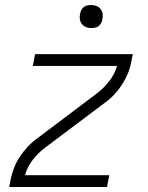

<svg xmlns="http://www.w3.org/2000/svg" viewBox="-20 -746 590 766"><path d="M17 0 23 -33Q28 -56 37 -78.5Q46 -101 60 -122Q74 -143 91.5 -161.5Q109 -180 130 -195L366 -373Q394 -394 416 -422.5Q438 -451 447 -483H111L120 -530H510L503 -497Q499 -474 489.5 -451.5Q480 -429 466.5 -408Q453 -387 435.5 -368.5Q418 -350 397 -335L160 -157Q132 -136 110 -107.5Q88 -79 80 -47H416L407 0ZM344 -634Q333 -634 323 -638Q313 -642 306.5 -650.5Q300 -659 298.5 -670Q297 -681 300 -693Q301 -700 305 -707Q309 -714 315 -718.5Q321 -723 329 -724.5Q337 -726 344 -726Q355 -726 365 -722Q375 -718 381.5 -709.5Q388 -701 389.5 -690Q391 -679 388 -667Q387 -660 383 -653Q379 -646 373 -641.5Q367 -637 359 -635.5Q351 -634 344 -634Z"/></svg>

Font: Lode Dark Term
Style: Italic
Weight: 400
Italic angle: -11°
Monospace: yes
Designer: Belleve Invis
Foundry: Belleve Invis
Version: Version 29.2.0